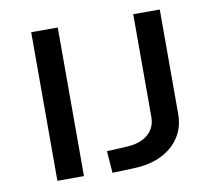

<svg xmlns="http://www.w3.org/2000/svg" viewBox="-79 -797 1015 897"><g transform="rotate(-10 429.0 -348.5)"><path d="M124 0V-705H250V0ZM384 8 376 -96 473 -101Q514 -103 544.5 -117.5Q575 -132 591.5 -157.5Q608 -183 608 -217V-705H734V-210Q734 -148 704 -101Q674 -54 619.5 -26.5Q565 1 490 4Z"/></g></svg>

Font: Nunito Sans 7pt Expanded SemiBold
Style: Regular
Weight: 600
Width: 7
Designer: Vernon Adams
Foundry: Vernon Adams
Version: Version 3.101;gftools[0.9.27]